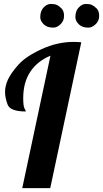

<svg xmlns="http://www.w3.org/2000/svg" viewBox="-20 -965 529 985"><path d="M433.1 -823.2Q401.4 -823.2 384 -840.6Q366.7 -857.9 366.7 -877Q366.7 -908.7 384 -926.8Q401.4 -944.8 420.9 -944.8Q439.9 -944.8 450.9 -939.9Q461.9 -935.1 475.3 -922.1Q488.8 -909.2 488.8 -883.3Q488.8 -857.9 470.5 -840.6Q452.1 -823.2 433.1 -823.2ZM253.4 -823.2Q221.2 -823.2 203.9 -840.6Q186.5 -857.9 186.5 -877Q186.5 -908.7 203.9 -926.8Q221.2 -944.8 240.7 -944.8Q259.8 -944.8 271 -939.9Q282.2 -935.1 295.4 -921.9Q308.6 -908.7 308.6 -883.3Q308.6 -857.9 290.5 -840.6Q272.5 -823.2 253.4 -823.2ZM99.1 -460.9Q99.1 -420.4 106 -408.2Q112.8 -396 112.8 -393.1Q32.7 -393.1 19.3 -428Q5.9 -462.9 5.9 -493.2Q5.9 -523.4 20.3 -555.7Q34.7 -587.9 72.8 -631.3Q110.8 -674.8 192.4 -712.4Q273.9 -750 356.9 -750Q377.4 -750 397 -748L237.8 0H94.2L238.8 -679.2Q172.4 -651.9 135.7 -597.2Q99.1 -542.5 99.1 -460.9Z"/></svg>

Font: Lobster-Regular
Style: Regular
Weight: 400
Designer: Pablo Impallari
Foundry: Pablo Impallari
Version: Version 1.007; ttfautohint (v1.1) -l 8 -r 50 -G 50 -x 14 -D 